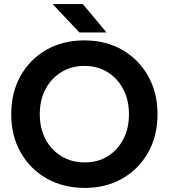

<svg xmlns="http://www.w3.org/2000/svg" viewBox="-20 -909 827 941"><path d="M396 12Q290 12 208.5 -34.5Q127 -81 81 -162.5Q35 -244 35 -349Q35 -456 81 -537.5Q127 -619 207.5 -665Q288 -711 393 -711Q499 -711 579.5 -664.5Q660 -618 706 -536.5Q752 -455 752 -349Q752 -244 706.5 -162.5Q661 -81 580.5 -34.5Q500 12 396 12ZM396 -113Q460 -113 508.5 -143.5Q557 -174 584.5 -227Q612 -280 612 -349Q612 -419 584 -472Q556 -525 507 -555.5Q458 -586 393 -586Q330 -586 280.5 -555.5Q231 -525 203 -472Q175 -419 175 -349Q175 -280 203 -227Q231 -174 281 -143.5Q331 -113 396 -113ZM369 -750 238 -889H386L502 -750Z"/></svg>

Font: Figtree Light
Style: Bold
Weight: 700
Version: Version 2.002